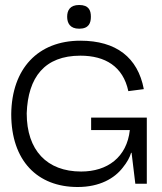

<svg xmlns="http://www.w3.org/2000/svg" viewBox="-20 -736 649 769"><path d="M291 13C380 13 439 -22 472 -65C489 -86 500 -106 505 -124H507L522 0H568V-265H345V-215H500C488 -106 410 -49 305 -49C168 -49 87 -134 87 -282C92 -427 159 -513 302 -513C401 -513 473 -470 494 -371L556 -379C532 -506 445 -573 302 -573C132 -573 27 -461 25 -279C25 -92 130 13 291 13ZM297 -621C336 -621 344 -644 344 -669C344 -694 336 -716 297 -716C260 -716 249 -694 249 -669C249 -644 260 -621 297 -621Z"/></svg>

Font: OSH Darker Grotesque Medium
Style: Regular
Weight: 500
Designer: Gabriel Lam
Foundry: TypeRant
Version: Version 1.000;Glyphs 3.1.1 (3148)